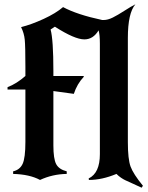

<svg xmlns="http://www.w3.org/2000/svg" viewBox="-20 -808 686 892"><path d="M41 0V-12Q72 -19 85 -46.5Q98 -74 98 -149V-392H15V-403Q57 -419 98 -455V-497Q98 -593 95 -623.5Q92 -654 78 -682Q126 -694 182.5 -720Q239 -746 273 -775Q338 -740 455 -715H461Q481 -715 504 -726.5Q527 -738 558 -758Q589 -778 609 -788Q574 -747 574 -632V-148Q574 -69 586.5 -34.5Q599 0 644 55L638 64Q619 55 594.5 44Q570 33 561.5 29Q553 25 542 17.5Q531 10 521 0Q454 28 393 28L392 21Q444 -4 444 -92V-605Q444 -647 438 -667Q413 -625 372 -625Q327 -625 235 -684L215 -671Q228 -624 228 -477V-455H369V-451Q338 -418 323 -372L228 -385V-133Q228 -70 241 -45.5Q254 -21 290 -12V0Q224 1 166 28Q118 2 41 0Z"/></svg>

Font: NewRocker
Style: Regular
Weight: 400
Designer: Pablo Impallari, Brenda Gallo, Rodrigo Fuenzalida
Foundry: Pablo Impallari, Brenda Gallo, Rodrigo Fuenzalida
Version: Version 1.000